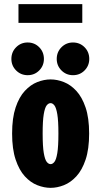

<svg xmlns="http://www.w3.org/2000/svg" viewBox="-20 -895 490 926"><path d="M224.1 11Q193 11 160.1 -1.8Q127.3 -14.6 99.9 -44.5Q72.5 -74.3 55.5 -125Q38.4 -175.7 38.4 -251Q38.4 -326.3 55.3 -376.5Q72.1 -426.8 99.7 -456.6Q127.3 -486.4 159.9 -499.2Q192.6 -512 224.1 -512Q255.4 -512 288 -499.2Q320.6 -486.4 348.2 -456.6Q375.8 -426.8 392.8 -376.5Q409.9 -326.3 409.9 -251Q409.9 -175.7 392.8 -125Q375.8 -74.3 348.2 -44.5Q320.6 -14.6 288 -1.8Q255.4 11 224.1 11ZM224.1 -103.4Q233.9 -103.4 242.5 -114.3Q251.1 -125.1 256.4 -156.9Q261.7 -188.6 261.7 -251Q261.7 -312.4 256.4 -343.9Q251.1 -375.4 242.5 -386.5Q233.9 -397.6 224.1 -397.6Q213.6 -397.6 204.9 -386.5Q196.3 -375.4 191 -343.9Q185.7 -312.4 185.7 -251Q185.7 -188.6 191.2 -156.9Q196.7 -125.1 205.4 -114.3Q214 -103.4 224.1 -103.4ZM113.4 -532.4Q80.7 -532.4 57.8 -555.2Q34.9 -578.1 34.9 -610.8Q34.9 -644.2 57.8 -667.2Q80.7 -690.1 113.2 -690.1Q146.5 -690.1 169.1 -667.2Q191.8 -644.2 191.8 -610.8Q191.8 -578.1 169.1 -555.2Q146.5 -532.4 113.4 -532.4ZM332.1 -532.4Q299.4 -532.4 276.5 -555.2Q253.6 -578.1 253.6 -610.8Q253.6 -644.2 276.5 -667.2Q299.4 -690.1 331.9 -690.1Q365.2 -690.1 387.9 -667.2Q410.5 -644.2 410.5 -610.8Q410.5 -578.1 387.8 -555.2Q365.2 -532.4 332.1 -532.4ZM69.1 -875.1H376.9V-784.7H69.1Z"/></svg>

Font: League Mono Thin Condensed
Style: Regular
Weight: 100
Width: 1
Designer: Tyler Finck
Foundry: The League of Moveable Type / Tyler Finck
Version: Version 2.300;RELEASE